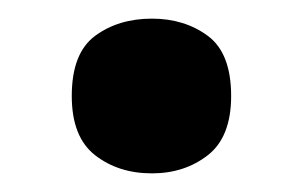

<svg xmlns="http://www.w3.org/2000/svg" viewBox="-20 -173 325 206"><path d="M57 -70Q57 -116 82 -134.5Q107 -153 143 -153Q178 -153 203 -134.5Q228 -116 228 -70Q228 -26 203 -6.5Q178 13 143 13Q107 13 82 -6.5Q57 -26 57 -70Z"/></svg>

Font: Noto Sans Thaana
Style: Bold
Weight: 700
Designer: David Williams
Foundry: Google Inc.
Version: Version 3.001; ttfautohint (v1.8.4.7-5d5b)